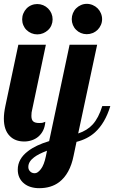

<svg xmlns="http://www.w3.org/2000/svg" viewBox="-28 -734 597 1004"><path d="M370.1 -578.1Q359.4 -588.4 353.3 -603Q347.2 -617.7 347.2 -633.8Q347.2 -649.9 353.3 -664.8Q359.4 -679.7 370.1 -690.4Q380.9 -701.2 395.3 -707.5Q409.7 -713.9 425.8 -713.9Q441.9 -713.9 456.8 -707.5Q471.7 -701.2 482.4 -690.4Q493.2 -679.7 499.5 -664.8Q505.9 -649.9 505.9 -633.8Q505.9 -617.7 499.5 -603.3Q493.2 -588.9 482.4 -578.1Q471.7 -567.4 456.8 -561.3Q441.9 -555.2 425.8 -555.2Q409.7 -555.2 395 -561.3Q380.4 -567.4 370.1 -578.1ZM110.8 -577.1Q100.1 -587.4 94 -602.1Q87.9 -616.7 87.9 -632.8Q87.9 -648.9 94 -663.6Q100.1 -678.2 110.8 -689.5Q121.6 -700.7 136.2 -706.8Q150.9 -712.9 167 -712.9Q183.1 -712.9 197.8 -706.8Q212.4 -700.7 223.6 -689.5Q234.9 -678.2 241 -663.6Q247.1 -648.9 247.1 -632.8Q247.1 -616.7 241 -602.1Q234.9 -587.4 223.6 -577.1Q212.4 -566.4 197.8 -560.3Q183.1 -554.2 167 -554.2Q150.9 -554.2 136.2 -560.3Q121.6 -566.4 110.8 -577.1ZM23.4 -22.5Q-7.8 -53.7 -7.8 -113.8Q-7.8 -142.1 0 -179.2L67.9 -500H211.9L140.1 -160.2Q136.2 -147.5 136.2 -127.9Q136.2 -107.4 145.8 -99.1Q155.3 -90.8 176.8 -90.8Q189.5 -90.8 195.6 -92.3Q201.7 -93.8 209 -97.2Q205.6 -47.9 171.9 -19Q157.2 -6.8 138.2 -0.5Q119.1 5.9 99.1 5.9Q51.3 5.9 23.4 -22.5ZM98.1 225.6Q82.5 213.4 73.7 195.1Q64.9 176.8 64.9 152.8Q64.9 96.7 118.7 56.2Q159.2 24.9 229 3.9L335.9 -500H480L380.9 -36.1Q428.2 -51.8 456.5 -83Q487.3 -116.7 506.8 -179.2H548.8Q522 -90.3 468.8 -42Q429.7 -6.8 372.1 7.8L356.9 80.1Q337.9 175.8 280.8 218.8Q239.3 250 176.8 250Q153.3 250 133.1 243.9Q112.8 237.8 98.1 225.6ZM186 149.9Q202.6 128.4 211.9 83L217.8 54.2Q172.4 71.3 149.9 88.9Q120.1 111.3 120.1 139.2Q120.1 152.3 128.4 161.1Q137.7 171.9 153.8 171.9Q169.4 171.9 186 149.9Z"/></svg>

Font: Pattaya
Style: Regular
Weight: 400
Designer: Pablo Impallari / Thai characters Designed by Thanarat Vachiruckul and Suppakit Chalermlarp
Foundry: Pablo Impallari
Version: Version 2.001